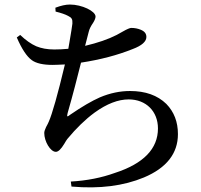

<svg xmlns="http://www.w3.org/2000/svg" viewBox="-20 -793 884 846"><path d="M614 -11C714 -53 764 -117 764 -202C764 -256 747 -300 713 -335C674 -373 621 -392 553 -392C509 -392 465 -383 420 -364C384 -348 341 -323 290 -288C275 -276 274 -278 278 -295C301 -375 320 -449 337 -517C422 -530 498 -550 565 -577C605 -592 625 -610 625 -630C625 -645 617 -655 600 -662C588 -667 574 -670 558 -670C553 -670 540 -665 521 -654C510 -648 501 -643 494 -639C457 -620 410 -604 355 -591C362 -618 367 -639 371 -653C374 -666 381 -679 390 -692C397 -703 401 -713 401 -720C401 -744 341 -773 288 -773C269 -773 248 -768 224 -759L225 -742C249 -736 267 -730 280 -723C296 -715 300 -709 299 -689C298 -677 293 -650 286 -607C284 -594 282 -585 281 -578C259 -576 238 -575 219 -575C188 -575 162 -580 140 -589C117 -599 93 -616 69 -639L54 -628C76 -577 98 -544 120 -528C139 -514 170 -507 212 -507C224 -507 242 -508 266 -509C234 -375 210 -291 195 -257C192 -250 188 -242 183 -233C178 -222 175 -214 175 -207C175 -170 202 -124 226 -124C237 -124 249 -136 263 -159C269 -170 274 -177 277 -181C316 -228 356 -267 397 -297C451 -336 501 -355 547 -355C624 -355 676 -302 676 -227C676 -138 613 -72 486 -31C428 -10 363 3 292 7L295 29C419 40 525 26 614 -11Z"/></svg>

Font: AllPunType SemiBold
Style: Regular
Weight: 600
Version: 1.0